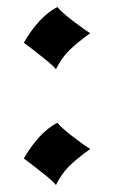

<svg xmlns="http://www.w3.org/2000/svg" viewBox="-20 -475 325 549"><path d="M48 -22Q92 -97 144 -124Q155 -110 187.5 -85Q220 -60 238 -49Q200 -22 177.5 0.5Q155 23 140 54Q133 45 116 31Q99 17 75 -1.5Q51 -20 48 -22ZM48 -353Q92 -428 144 -455Q155 -441 187.5 -416Q220 -391 238 -380Q200 -353 177.5 -330.5Q155 -308 140 -277Q133 -286 116 -300Q99 -314 75 -332.5Q51 -351 48 -353Z"/></svg>

Font: NewRocker
Style: Regular
Weight: 400
Designer: Pablo Impallari, Brenda Gallo, Rodrigo Fuenzalida
Foundry: Pablo Impallari, Brenda Gallo, Rodrigo Fuenzalida
Version: Version 1.000